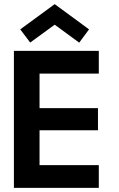

<svg xmlns="http://www.w3.org/2000/svg" viewBox="-20 -905 571 925"><path d="M125.5 -700 77.5 -763.5 243.5 -885 409 -763.5 361.5 -699.5 243.5 -786ZM47 -660H456V-550.5H170.5V-384H452V-277.5H170.5V-109.5H456V0H47Z"/></svg>

Font: League Spartan SemiBold
Style: Regular
Weight: 600
Foundry: The League of Moveable Type
Version: Version 2.002